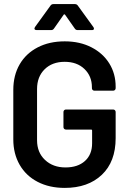

<svg xmlns="http://www.w3.org/2000/svg" viewBox="-20 -910 629 938"><path d="M45 -229V-471Q45 -542 76 -595.5Q107 -649 164 -678.5Q221 -708 296 -708Q370 -708 426.5 -679Q483 -650 514 -600Q545 -550 545 -487V-479Q545 -474 541.5 -470.5Q538 -467 533 -467H441Q436 -467 432.5 -470.5Q429 -474 429 -479V-484Q429 -538 392.5 -573Q356 -608 296 -608Q235 -608 198 -571.5Q161 -535 161 -475V-225Q161 -165 200 -128.5Q239 -92 300 -92Q360 -92 395 -123.5Q430 -155 430 -210V-272Q430 -277 425 -277H302Q297 -277 293.5 -280.5Q290 -284 290 -289V-363Q290 -368 293.5 -371.5Q297 -375 302 -375H533Q538 -375 541.5 -371.5Q545 -368 545 -363V-235Q545 -120 477.5 -56Q410 8 296 8Q221 8 164 -21.5Q107 -51 76 -105Q45 -159 45 -229ZM241 -890H346Q355 -890 360 -883L436 -778Q439 -774 439 -770Q439 -763 429 -763H359Q350 -763 345 -771L298 -838Q296 -840 294 -840Q292 -840 291 -838L244 -771Q239 -763 230 -763H159Q151 -763 149 -767.5Q147 -772 151 -778L227 -883Q232 -890 241 -890Z"/></svg>

Font: Barlow SemiBold
Style: Regular
Weight: 600
Designer: Jeremy Tribby
Foundry: Tribby Type
Version: Version 1.422